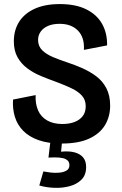

<svg xmlns="http://www.w3.org/2000/svg" viewBox="-20 -692 600 943"><path d="M283 13Q217 13 170 -3.5Q123 -20 94 -49.5Q65 -79 53 -118.5Q41 -158 44 -203L155 -225Q153 -182 167 -150Q181 -118 211.5 -100.5Q242 -83 286 -83Q321 -83 346.5 -93Q372 -103 386.5 -122Q401 -141 401 -170Q401 -201 383 -221.5Q365 -242 333 -257.5Q301 -273 258 -289Q219 -303 181.5 -318.5Q144 -334 114 -356.5Q84 -379 66 -411Q48 -443 48 -489Q48 -544 74 -585Q100 -626 150.5 -649Q201 -672 274 -672Q351 -672 403 -646.5Q455 -621 481 -575.5Q507 -530 506 -469L392 -447Q394 -478 386.5 -501.5Q379 -525 363 -541.5Q347 -558 324.5 -566.5Q302 -575 273 -575Q240 -575 216.5 -565Q193 -555 180 -537Q167 -519 167 -496Q167 -465 187.5 -445Q208 -425 240.5 -411.5Q273 -398 309 -386Q346 -374 383.5 -357.5Q421 -341 452.5 -317.5Q484 -294 502.5 -258.5Q521 -223 521 -173Q521 -120 496 -78Q471 -36 418.5 -11.5Q366 13 283 13ZM173 219 193 150Q208 153 229 155.5Q250 158 271.5 156Q293 154 307 145.5Q321 137 321 119Q321 110 317 102.5Q313 95 302.5 89.5Q292 84 271.5 82Q251 80 218 82L229 -9H286L280 53Q320 49 347 56.5Q374 64 388.5 81.5Q403 99 403 128Q403 168 380 190.5Q357 213 322 222.5Q287 232 247 230.5Q207 229 173 219Z"/></svg>

Font: Bricolage Grotesque SemiCondensed SemiBold
Style: Regular
Weight: 600
Width: 4
Designer: Mathieu Triay
Foundry: Atelier Triay
Version: Version 1.001;gftools[0.9.33.dev8+g029e19f]